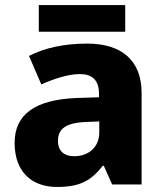

<svg xmlns="http://www.w3.org/2000/svg" viewBox="-20 -732 650 762"><path d="M477 -712H134V-606H477ZM326 -559C232 -559 155 -541 95 -510L144 -397C196 -420 251 -438 297 -438C344 -438 373 -416 373 -359V-346L282 -343C122 -336 38 -280 38 -165C38 -46 110 10 206 10C298 10 341 -15 388 -74H392L425 0H542V-363C542 -491 464 -559 326 -559ZM323 -248 374 -250V-206C374 -147 330 -112 275 -112C236 -112 210 -131 210 -173C210 -219 239 -245 323 -248Z"/></svg>

Font: Noto Sans Thai Looped ExtraBold
Style: Regular
Weight: 800
Designer: Cadson Demak Team
Foundry: Cadson Demak Co., Ltd.
Version: Version 1.001